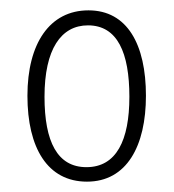

<svg xmlns="http://www.w3.org/2000/svg" viewBox="-20 -744 336 371"><path d="M262 -559C262 -658 226 -724 151 -724C76 -724 33 -660 33 -559C33 -458 72 -393 148 -393C225 -393 262 -462 262 -559ZM66 -557C66 -649 98 -695 150 -695C207 -695 230 -642 230 -557C230 -473 205 -421 147 -421C91 -421 66 -470 66 -557Z"/></svg>

Font: Noto Sans Hebrew ExtraCondensed ExtraLight
Style: Regular
Weight: 200
Width: 2
Designer: Monotype Design Team
Foundry: Monotype Imaging Inc.
Version: Version 2.004